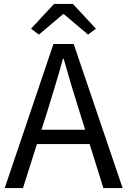

<svg xmlns="http://www.w3.org/2000/svg" viewBox="-20 -957 648 977"><path d="M4 0 252 -733H355L604 0H506L378 -410Q358 -473 340 -533.5Q322 -594 304 -658H300Q283 -594 264.5 -533.5Q246 -473 227 -410L97 0ZM133 -224V-297H471V-224ZM178 -781 138 -811 255 -937H351L468 -811L428 -781L305 -885H301Z"/></svg>

Font: Noto Sans TC
Style: Regular
Weight: 400
Designer: Ryoko NISHIZUKA  (kana, bopomofo & ideographs); Paul D. Hunt (Latin, Greek & Cyrillic); Sandoll Communications , Soo-you
Foundry: Adobe
Version: Version 2.004-H2;hotconv 1.0.118;makeotfexe 2.5.65603